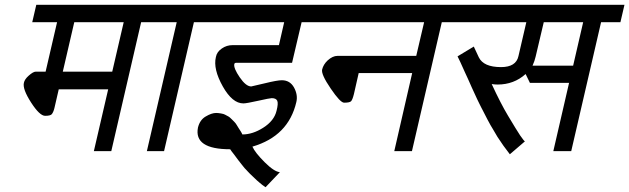

<svg xmlns="http://www.w3.org/2000/svg" viewBox="-20 -633 2635 804"><path d="M450 -333 498 -540H291L243 -333ZM80 -286Q83 -301 100 -316Q119 -333 130 -333H171L219 -540H115L132 -613H670L653 -540H571L446 0H373L433 -259H226L208 -181Q204 -164 197 -155Q191 -148 169 -148Q146 -148 110 -204Q74 -260 80 -286Z M879 -540H792L667 0H595L720 -540H633L650 -613H896Z M1118 -222Q1110 -222 1061 -211Q1012 -200 999 -200Q953 -200 913 -271Q872 -344 884 -394Q888 -416 909 -430Q929 -444 954 -444H1148L1170 -540H859L876 -613H1360L1343 -540H1243L1203 -370H969Q962 -370 961 -364Q958 -347 984 -309Q1010 -271 1032 -271L1088 -284Q1141 -297 1160 -297Q1194 -297 1211 -267Q1228 -236 1221 -206Q1188 -63 1037 -19Q1048 6 1088 46Q1128 86 1152 88L1092 151Q1078 142 1067 132Q1063 129 1056.5 123Q1050 117 1047 114Q1041 109 1027 95Q1022 90 1017 84.5Q1012 79 1011 78Q1006 74 993 57Q989 52 985.5 47.5Q982 43 980.5 41Q979 39 978 38L961 15Q945 -5 944 -8Q791 -8 809 -99Q817 -131 841 -145Q866 -160 885 -160Q893 -160 905 -158Q917 -156 922 -153Q927 -150 937 -145Q941 -143 950 -134L961 -123Q967 -117 971 -110Q978 -98 979 -97Q981 -95 988 -83Q990 -80 991.5 -77Q993 -74 994 -72L995 -70Q1038 -70 1082 -98Q1128 -127 1138 -169Q1146 -200 1141 -211Q1136 -222 1118 -222Z M1329 -342Q1334 -363 1352 -380Q1373 -399 1393 -399H1723L1756 -540H1323L1340 -613H1928L1911 -540H1830L1705 0H1631L1706 -327H1482L1462 -239Q1456 -215 1450 -209Q1444 -203 1421 -203Q1405 -203 1365 -262Q1324 -322 1329 -342Z M2380 -358 2422 -540H2257L2223 -396Q2219 -378 2210 -358ZM2578 -540H2497L2372 0H2297L2363 -286H2199L2181 -323Q2132 -279 2064 -279Q2051 -279 2039 -281Q2077 -199 2107 -149Q2144 -87 2158 -66Q2174 -43 2178 -41L2115 13Q2100 -6 2088 -23Q2078 -37 2063 -60Q2055 -73 2043 -94Q2042 -95 2034 -109Q2026 -123 2021 -133Q2012 -150 2001 -172Q2000 -174 1996 -181.5Q1992 -189 1987.5 -198.5Q1983 -208 1978 -218Q1960 -256 1955 -268Q1953 -272 1949.5 -280.5Q1946 -289 1939 -304Q1932 -319 1927 -330Q1904 -382 1896 -397L1964 -438L1985 -393Q2005 -352 2078 -352Q2141 -352 2151 -398L2184 -540H1891L1908 -613H2595Z"/></svg>

Font: Miedinger
Style: Italic
Weight: 400
Italic angle: -13°
Version: Version 001.000